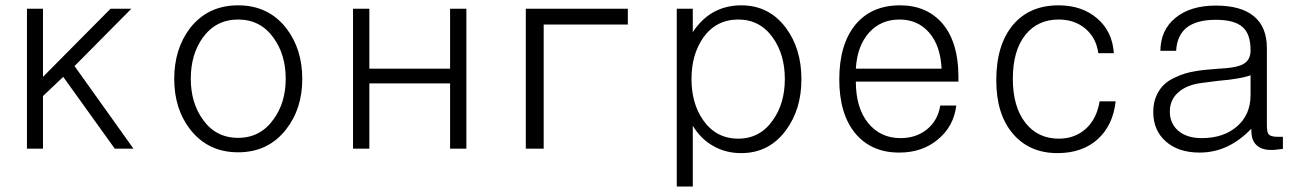

<svg xmlns="http://www.w3.org/2000/svg" viewBox="-20 -551 4826 713"><path d="M80.1 1H139.6V-194.3L214.8 -265.6L406.2 1H475.6L256.8 -305.7L467.8 -518.6H390.6L139.6 -265.6V-518.6H80.1Z M864.3 -531.2Q752 -531.2 685.5 -446.3Q627 -369.1 627 -257.8Q627 -147.5 685.5 -71.3Q752 14.6 864.3 14.6Q976.6 14.6 1043 -71.3Q1102.5 -147.5 1102.5 -257.8Q1102.5 -369.1 1043 -446.3Q976.6 -531.2 864.3 -531.2ZM864.3 -478.5Q947.3 -478.5 996.1 -410.2Q1041 -347.7 1041 -258.8Q1041 -169.9 996.1 -108.4Q947.3 -39.1 864.3 -39.1Q780.3 -39.1 732.4 -108.4Q688.5 -169.9 688.5 -258.8Q688.5 -348.6 732.4 -410.2Q781.2 -478.5 864.3 -478.5Z M1291 1H1351.6V-241.2H1651.4V1H1711.9V-518.6H1651.4V-295.9H1351.6V-518.6H1291Z M1932.6 -518.6V1H1999V-460H2311.5V-518.6Z M2493.2 141.6H2552.7V-84Q2583 -34.2 2628.9 -8.8Q2674.8 17.6 2732.4 17.6Q2836.9 17.6 2899.4 -68.4Q2956.1 -145.5 2956.1 -256.8Q2956.1 -369.1 2899.4 -446.3Q2836.9 -531.2 2732.4 -531.2Q2674.8 -531.2 2627.9 -504.9Q2584 -479.5 2552.7 -431.6V-518.6H2493.2ZM2721.7 -478.5Q2802.7 -478.5 2850.6 -410.2Q2894.5 -347.7 2894.5 -257.8Q2894.5 -167 2850.6 -105.5Q2802.7 -36.1 2721.7 -36.1Q2638.7 -36.1 2590.8 -105.5Q2547.9 -167 2547.9 -257.8Q2547.9 -347.7 2590.8 -410.2Q2638.7 -478.5 2721.7 -478.5Z M3158.2 -295.9Q3163.1 -380.9 3208 -430.7Q3252 -478.5 3320.3 -478.5Q3387.7 -478.5 3429.7 -430.7Q3472.7 -381.8 3476.6 -295.9ZM3158.2 -248H3539.1V-267.6Q3539.1 -392.6 3480.5 -462.9Q3421.9 -531.2 3322.3 -531.2Q3216.8 -531.2 3157.2 -460Q3096.7 -386.7 3096.7 -255.9Q3096.7 -127.9 3156.2 -55.7Q3215.8 15.6 3319.3 15.6Q3405.3 15.6 3462.9 -33.2Q3521.5 -81.1 3531.2 -159.2H3471.7Q3462.9 -103.5 3421.9 -70.3Q3381.8 -38.1 3324.2 -38.1Q3250 -38.1 3204.1 -93.8Q3158.2 -150.4 3158.2 -248Z M4063.5 -174.8Q4052.7 -109.4 4012.7 -73.2Q3971.7 -36.1 3912.1 -36.1Q3834 -36.1 3788.1 -94.7Q3741.2 -154.3 3741.2 -258.8Q3741.2 -363.3 3788.1 -421.9Q3834 -478.5 3911.1 -478.5Q3969.7 -478.5 4009.8 -445.3Q4050.8 -411.1 4058.6 -353.5H4116.2Q4111.3 -433.6 4054.7 -482.4Q3998 -531.2 3911.1 -531.2Q3803.7 -531.2 3742.2 -459Q3679.7 -384.8 3679.7 -252.9Q3679.7 -127 3741.2 -54.7Q3802.7 17.6 3907.2 17.6Q3999 17.6 4056.6 -34.2Q4113.3 -85.9 4123 -174.8Z M4627 -73.2V-65.4Q4627 -30.3 4645.5 -12.7Q4664.1 5.9 4701.2 5.9Q4710.9 5.9 4717.8 4.9Q4730.5 3.9 4744.1 2V-43H4722.7Q4697.3 -43 4689.5 -54.7Q4684.6 -62.5 4684.6 -89.8V-373Q4684.6 -451.2 4635.7 -491.2Q4587.9 -530.3 4495.1 -530.3Q4400.4 -530.3 4344.7 -484.4Q4290 -439.5 4289.1 -362.3H4347.7Q4350.6 -419.9 4387.7 -449.2Q4424.8 -477.5 4495.1 -477.5Q4564.5 -477.5 4594.7 -450.2Q4624 -424.8 4624 -364.3Q4624 -328.1 4597.7 -313.5Q4578.1 -301.8 4533.2 -297.9L4505.9 -295.9Q4449.2 -292 4421.9 -287.1Q4377.9 -280.3 4346.7 -264.6Q4304.7 -247.1 4284.2 -213.9Q4262.7 -180.7 4262.7 -134.8Q4262.7 -67.4 4308.6 -26.4Q4355.5 15.6 4434.6 15.6Q4489.3 15.6 4537.1 -6.8Q4585 -29.3 4627 -73.2ZM4624 -271.5V-198.2Q4624 -125 4573.2 -81.1Q4523.4 -38.1 4442.4 -38.1Q4387.7 -38.1 4355.5 -65.4Q4324.2 -92.8 4324.2 -136.7Q4324.2 -178.7 4353.5 -206.1Q4385.7 -236.3 4444.3 -243.2L4504.9 -251Q4550.8 -254.9 4570.3 -258.8Q4602.5 -263.7 4624 -271.5Z"/></svg>

Font: Dotum
Style: Regular
Weight: 400
Version: Version 2.21